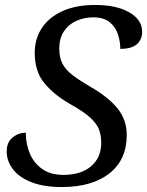

<svg xmlns="http://www.w3.org/2000/svg" viewBox="-20 -744 593 774"><path d="M229 10Q156 10 106.5 -9.5Q57 -29 32 -62Q7 -95 7 -133Q7 -171 31 -190Q55 -209 84 -209Q84 -163 100.5 -124.5Q117 -86 150.5 -62.5Q184 -39 236 -39Q307 -39 347.5 -74Q388 -109 388 -168Q388 -198 379 -222Q370 -246 343 -270.5Q316 -295 262 -325Q199 -361 159.5 -408Q120 -455 120 -531Q120 -588 149 -631.5Q178 -675 232.5 -699.5Q287 -724 363 -724Q450 -724 501.5 -694Q553 -664 553 -616Q553 -585 532 -566Q511 -547 465 -547Q465 -575 456 -604Q447 -633 423.5 -653.5Q400 -674 355 -674Q320 -674 289 -660.5Q258 -647 238.5 -619Q219 -591 219 -548Q219 -511 232.5 -486Q246 -461 274 -440Q302 -419 343 -395Q418 -352 454.5 -306Q491 -260 491 -200Q491 -100 421 -45Q351 10 229 10Z"/></svg>

Font: NotoSerif-Italic
Style: Regular
Weight: 400
Italic angle: -12°
Designer: Monotype Design Team
Foundry: Monotype Imaging Inc.
Version: Version 2.007; ttfautohint (v1.8) -l 8 -r 50 -G 200 -x 14 -D